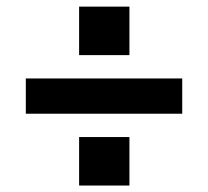

<svg xmlns="http://www.w3.org/2000/svg" viewBox="-20 -654 628 580"><path d="M371 -634V-487.5H219V-634ZM530.5 -417V-310.5H58V-417ZM371 -240V-93.5H219V-240Z"/></svg>

Font: Public Sans
Style: Bold
Weight: 700
Designer: The Public Sans project authors (U.S. Web Design System). Libre Franklin designed by Pablo Impallari and Rodrigo Fuenzal
Version: Version 1.008; ttfautohint (v1.8.1) -l 8 -r 50 -G 200 -x 14 